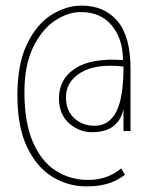

<svg xmlns="http://www.w3.org/2000/svg" viewBox="-20 -653 540 684"><path d="M288 11Q222 11 166 -23.5Q110 -58 76 -130Q42 -202 42 -313Q42 -424 75.5 -494.5Q109 -565 161.5 -599Q214 -633 271 -633Q351 -633 398 -578.5Q445 -524 445 -408V-186H420V-264Q401 -182 308 -182Q262 -182 226 -214Q190 -246 190 -303Q190 -371 247.5 -409Q305 -447 418 -439Q418 -514 378.5 -562Q339 -610 268 -610Q221 -610 174.5 -578.5Q128 -547 97.5 -483.5Q67 -420 67 -324Q67 -217 97 -147.5Q127 -78 178.5 -45Q230 -12 294 -12Q362 -12 412 -53L425 -30Q394 -7 361.5 2Q329 11 288 11ZM317 -205Q368 -205 394 -254.5Q420 -304 420 -416Q323 -427 269 -395Q215 -363 215 -307Q215 -259 244.5 -232Q274 -205 317 -205Z"/></svg>

Font: Inconsolata ExtraLight
Style: Regular
Weight: 200
Monospace: yes
Designer: Raph Levien, Cyreal, Brenton Simpson
Foundry: Raph Levien, Cyreal, Google
Version: Version 3.001; ttfautohint (v1.8.2.53-6de2)